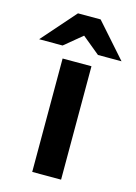

<svg xmlns="http://www.w3.org/2000/svg" viewBox="-178 -826 628 888"><g transform="rotate(15 136.5 -381.5)"><path d="M205.6 0H67.4V-543H205.6ZM190.4 -763.2 334 -601.1H221.2L136.2 -670.9L51.8 -601.1H-60.5L82 -763.2Z"/></g></svg>

Font: Ufes Sans
Style: Bold
Weight: 700
Designer: Ricardo Esteves & Filipe Motta
Foundry: ProDesignUfes - Ricardo Esteves, Filipe Motta (This is a derivative work, based on Roboto family, by Christian Robertson
Version: Version 2.0